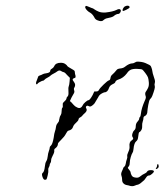

<svg xmlns="http://www.w3.org/2000/svg" viewBox="-20 -666 587 676"><path d="M534 -87Q537 -90 538 -85Q541 -76 533 -72Q529 -70 528.5 -71Q528 -72 530.5 -75.5Q533 -79 533 -82.5Q533 -86 534 -87ZM463 -449Q480 -449 492 -444Q509 -437 511 -433Q516 -423 518 -407Q520 -399 523.5 -389.5Q527 -380 525 -374Q523 -368 525 -362.5Q527 -357 516 -328Q513 -321 509 -317.5Q505 -314 502 -296.5Q499 -279 499 -275Q499 -261 489 -257Q485 -255 485 -250Q485 -245 482.5 -238Q480 -231 480.5 -222Q481 -213 477 -207Q473 -201 471 -201Q468 -201 466 -181Q465 -173 460 -169Q452 -163 450 -141Q449 -131 446.5 -128Q444 -125 440.5 -113.5Q437 -102 437 -94Q437 -85 433.5 -80.5Q430 -76 430 -75Q430 -74 435 -68Q440 -62 440 -58.5Q440 -55 443.5 -48.5Q447 -42 456 -41Q460 -40 464 -40.5Q468 -41 471 -43Q474 -45 482 -51Q487 -54 491.5 -56Q496 -58 498 -62Q501 -67 511.5 -67Q522 -67 522 -62Q522 -60 515.5 -54Q509 -48 504 -48Q499 -48 494.5 -41Q490 -34 488 -32Q473 -18 466 -16Q460 -15 456 -13Q446 -8 433 -13Q428 -14 423.5 -15Q419 -16 414.5 -20.5Q410 -25 410 -33Q410 -41 407.5 -47.5Q405 -54 409.5 -63.5Q414 -73 414 -74.5Q414 -76 418 -79.5Q422 -83 423 -91Q424 -99 426.5 -105Q429 -111 428 -116Q427 -121 432 -131.5Q437 -142 436 -150Q434 -166 444 -172Q452 -177 447 -183Q444 -187 446 -195Q448 -203 453 -207.5Q458 -212 458 -221.5Q458 -231 464 -237.5Q470 -244 470 -248Q470 -252 472.5 -254Q475 -256 476 -265Q478 -285 490 -312Q495 -322 493 -327Q489 -338 494 -344Q497 -348 501 -356Q505 -364 504 -376Q503 -388 501 -393.5Q499 -399 491.5 -409Q484 -419 481 -421Q478 -423 462.5 -423.5Q447 -424 439.5 -420Q432 -416 427 -408Q414 -391 397 -386Q387 -383 385 -375Q384 -373 375.5 -369Q367 -365 364 -357Q359 -341 348 -341Q343 -340 336 -335.5Q329 -331 326 -324Q323 -318 317 -309Q314 -302 307.5 -296.5Q301 -291 297 -291Q294 -291 291 -293Q286 -295 283.5 -291.5Q281 -288 284 -284Q288 -277 280 -269Q273 -263 270 -259Q267 -255 262 -252.5Q257 -250 256.5 -245.5Q256 -241 247.5 -233.5Q239 -226 237 -219Q234 -209 221 -206Q217 -205 212 -195Q207 -185 195.5 -174Q184 -163 184 -160Q184 -151 175 -144Q170 -141 171 -135.5Q172 -130 166 -119Q160 -108 160 -101.5Q160 -95 157.5 -92Q155 -89 155 -85.5Q155 -82 152 -77Q149 -72 150 -67Q151 -62 148 -49Q145 -36 143.5 -34.5Q142 -33 138 -33Q133 -33 129.5 -43.5Q126 -54 130 -57Q136 -61 138 -80Q139 -92 143 -98.5Q147 -105 148 -115.5Q149 -126 152 -134Q155 -142 155 -146Q155 -150 159 -153Q165 -158 169 -181Q171 -197 173.5 -203.5Q176 -210 177 -218.5Q178 -227 183 -232.5Q188 -238 188 -243Q190 -256 194 -261Q197 -266 197 -275Q197 -284 199.5 -286.5Q202 -289 201 -295.5Q200 -302 203 -305Q214 -315 214 -319Q214 -323 218 -326.5Q222 -330 221 -343.5Q220 -357 222 -362Q224 -367 225 -379L226 -392L217 -401Q209 -411 204 -412Q199 -413 195 -416Q189 -420 182 -415Q177 -411 169 -407Q161 -403 157.5 -399.5Q154 -396 147 -392.5Q140 -389 137 -385.5Q134 -382 132 -382Q130 -382 125.5 -380Q121 -378 117 -375.5Q113 -373 112 -371Q110 -368 109 -369Q104 -371 110 -384Q113 -391 114 -395Q115 -399 120.5 -400.5Q126 -402 130 -404.5Q134 -407 143 -408Q157 -410 157 -417Q157 -421 162.5 -424Q168 -427 171 -433Q176 -445 194 -445Q204 -445 210 -440.5Q216 -436 216 -435Q216 -432 238 -420Q243 -417 243 -415Q244 -404 246 -399Q247 -393 244 -392Q237 -390 236 -387Q235 -384 240 -378Q248 -368 242 -358Q239 -354 241 -348.5Q243 -343 241 -339Q239 -335 232 -323L226 -310L230 -307Q234 -303 239 -297Q244 -291 251 -288Q264 -281 271 -295Q273 -300 280.5 -306.5Q288 -313 291 -313Q296 -313 306 -331L312 -344H319Q326 -344 328.5 -349.5Q331 -355 345 -368.5Q359 -382 363.5 -383Q368 -384 369 -391.5Q370 -399 375 -403Q382 -409 391 -420Q394 -424 404 -425Q414 -426 420 -431Q435 -443 447 -443Q450 -443 455 -446Q460 -449 463 -449ZM421 -644Q425 -646 429 -646Q433 -646 435 -644Q437 -642 436 -639Q435 -637 424.5 -631.5Q414 -626 412 -628Q411 -630 412 -633Q413 -636 415.5 -639.5Q418 -643 421 -644ZM282 -645Q284 -646 294 -641.5Q304 -637 305.5 -637Q307 -637 312.5 -633Q318 -629 327.5 -625Q337 -621 352 -622Q378 -625 390 -631Q401 -637 405 -631Q406 -629 405 -625.5Q404 -622 401.5 -619.5Q399 -617 397 -617Q389 -617 380 -609Q375 -605 354 -601Q350 -600 344 -595Q338 -588 322 -595Q315 -598 312 -605Q306 -616 298 -621Q292 -624 287 -629Q282 -634 280.5 -638Q279 -642 282 -645Z"/></svg>

Font: TT2020 Style D
Style: Italic
Weight: 400
Italic angle: -15°
Version: Version 0.2.000